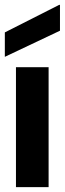

<svg xmlns="http://www.w3.org/2000/svg" viewBox="-20 -774 268 794"><path d="M46 0V-496H181V0ZM0 -539V-640L225 -754H228V-647Z"/></svg>

Font: DM Sans 9pt 36pt
Style: Bold
Weight: 700
Version: Version 4.004;gftools[0.9.30]